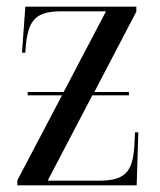

<svg xmlns="http://www.w3.org/2000/svg" viewBox="-20 -556 479 576"><path d="M32 0H390L395 -159H385L383 -118C378 -39 354 -14 277 -14H123L257 -270H367V-280H263L389 -521V-536H56L46 -398H56L58 -424C66 -499 91 -522 164 -522H298L171 -280H63V-270H166L32 -15Z"/></svg>

Font: Noto Serif Display Condensed
Style: Regular
Weight: 400
Width: 3
Designer: Monotype Design Team
Foundry: Monotype Imaging Inc.
Version: Version 2.009